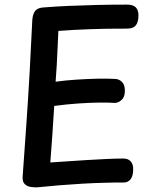

<svg xmlns="http://www.w3.org/2000/svg" viewBox="-20 -797 667 832"><path d="M139 15Q128 15 113 13Q98 11 87.5 1Q77 -9 78 -30Q86 -141 94 -255.5Q102 -370 108.5 -485Q115 -600 120 -711Q122 -737 133 -750.5Q144 -764 172 -765Q222 -769 279 -771.5Q336 -774 399 -775.5Q462 -777 530 -777Q557 -777 568.5 -765Q580 -753 580 -731Q580 -701 568.5 -687Q557 -673 531 -673Q484 -673 444.5 -672.5Q405 -672 370 -670.5Q335 -669 302 -667.5Q269 -666 233 -663Q231 -626 229.5 -589Q228 -552 226 -516Q224 -480 221 -443Q265 -449 312 -452Q359 -455 403 -456Q447 -457 478 -455Q495 -455 508 -442.5Q521 -430 521 -406Q522 -378 507.5 -364.5Q493 -351 477 -351Q452 -353 410 -352.5Q368 -352 317.5 -348.5Q267 -345 215 -338Q211 -276 207 -214.5Q203 -153 198 -93Q233 -95 273.5 -98Q314 -101 357 -103.5Q400 -106 440.5 -108Q481 -110 515 -110Q536 -110 547 -97Q558 -84 557 -62Q557 -35 546 -20.5Q535 -6 515 -6Q495 -6 474.5 -6Q454 -6 434 -5Q387 -4 336.5 -1Q286 2 236 6Q186 10 139 15Z"/></svg>

Font: Playpen Sans Medium
Style: Regular
Weight: 500
Designer: Laura Meseguer, Veronika Burian, José Scaglione
Foundry: TypeTogether
Version: Version 1.001